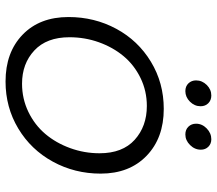

<svg xmlns="http://www.w3.org/2000/svg" viewBox="-64 -698 771 682"><g transform="rotate(90 321.0 -357.5)"><path d="M597.2 -330.1Q597.2 -237.8 554.7 -160.2Q512.2 -82.5 437 -37.4Q361.8 7.8 270 7.8Q166.5 7.8 103.8 -52.7Q41 -113.3 41 -215.8Q41 -308.1 82.8 -385.5Q124.5 -462.9 199.7 -508.5Q274.9 -554.2 367.2 -554.2Q470.7 -554.2 533.9 -493.2Q597.2 -432.1 597.2 -330.1ZM112.8 -219.2Q112.8 -138.2 159.7 -94.5Q206.5 -50.8 277.8 -50.8Q331.1 -50.8 377.7 -73.2Q424.3 -95.7 456.3 -133.5Q488.3 -171.4 506.6 -221.7Q524.9 -272 524.9 -326.2Q524.9 -407.7 477.1 -450.9Q429.2 -494.1 356.9 -494.1Q303.7 -494.1 257.6 -471.7Q211.4 -449.2 179.9 -411.4Q148.4 -373.5 130.6 -323.7Q112.8 -273.9 112.8 -219.2ZM304.2 -630.9Q287.1 -630.9 276.6 -641.8Q266.1 -652.8 266.1 -668.9Q266.1 -690.4 282.2 -706.8Q298.3 -723.1 319.8 -723.1Q336.4 -723.1 347.2 -712.4Q357.9 -701.7 357.9 -685.1Q357.9 -663.6 341.6 -647.2Q325.2 -630.9 304.2 -630.9ZM458 -630.9Q440.9 -630.9 430.4 -641.8Q419.9 -652.8 419.9 -668.9Q419.9 -690.4 436.8 -706.8Q453.6 -723.1 475.1 -723.1Q491.2 -723.1 501.7 -712.6Q512.2 -702.1 512.2 -686Q512.2 -664.1 495.6 -647.5Q479 -630.9 458 -630.9Z"/></g></svg>

Font: SVN-Poppins Light
Style: Italic
Weight: 300
Italic angle: -10°
Designer: Ninad Kale (Devanagari), Jonny Pinhorn (Latin)
Foundry: Indian Type Foundry
Version: Version 3.002 2017